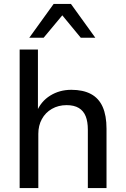

<svg xmlns="http://www.w3.org/2000/svg" viewBox="-20 -957 640 977"><path d="M80 0V-705H173V-387H166Q188 -441 235.5 -470.5Q283 -500 343 -500Q403 -500 443 -478.5Q483 -457 502.5 -413Q522 -369 522 -302V0H427V-297Q427 -338 416 -365.5Q405 -393 381 -407.5Q357 -422 319 -422Q277 -422 244 -403Q211 -384 193 -351Q175 -318 175 -276V0ZM129 -765 253 -937H341L465 -765H391L297 -879L202 -765Z"/></svg>

Font: Nunito Sans 10pt Medium
Style: Regular
Weight: 500
Designer: Vernon Adams
Foundry: Vernon Adams
Version: Version 3.101;gftools[0.9.27]